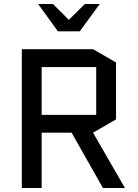

<svg xmlns="http://www.w3.org/2000/svg" viewBox="-20 -948 695 968"><path d="M341 -279H190V0H90V-700H449L565 -633V-346L449 -279L610 0H499ZM190 -610V-369H465V-610ZM382 -790H272L172 -928H247L327 -848L408 -928H483Z"/></svg>

Font: Quantico
Style: Regular
Weight: 400
Designer: Matt Desmond
Foundry: MADtype
Version: Version 2.002